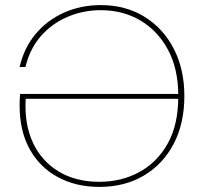

<svg xmlns="http://www.w3.org/2000/svg" viewBox="-20 -726 801 754"><path d="M680 -351Q680 -456 639.5 -531Q599 -606 530.5 -646Q462 -686 376 -686Q306 -686 244.5 -659.5Q183 -633 140 -583.5Q97 -534 80 -463H57Q74 -537 119 -591.5Q164 -646 230.5 -676Q297 -706 376 -706Q473 -706 547 -660.5Q621 -615 662.5 -534.5Q704 -454 704 -349Q704 -241 662 -161Q620 -81 545 -36.5Q470 8 370 8Q279 8 208 -30Q137 -68 97 -139.5Q57 -211 57 -312Q57 -323 57.5 -334.5Q58 -346 59 -357H687V-338H81Q75 -240 109 -166.5Q143 -93 210.5 -52.5Q278 -12 370 -12Q457 -12 527.5 -50.5Q598 -89 639 -163Q680 -237 680 -345Z"/></svg>

Font: Albert Sans Thin
Style: Regular
Weight: 250
Designer: Andreas Rasmussen
Foundry: a.Foundry
Version: Version 1.025